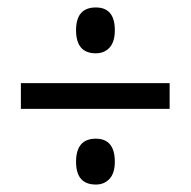

<svg xmlns="http://www.w3.org/2000/svg" viewBox="-20 -610 512 515"><path d="M237 -467Q184 -467 184 -529Q184 -590 237 -590Q288 -590 288 -529Q288 -498 274 -482.5Q260 -467 237 -467ZM36 -318V-387H435V-318ZM237 -115Q184 -115 184 -176Q184 -238 237 -238Q288 -238 288 -176Q288 -146 274 -130.5Q260 -115 237 -115Z"/></svg>

Font: Noto Sans Tamil Condensed
Style: Regular
Weight: 400
Width: 3
Designer: Jelle Bosma - Monotype Design Team
Foundry: Monotype Imaging Inc.
Version: Version 2.004; ttfautohint (v1.8.4.7-5d5b)